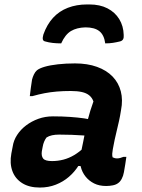

<svg xmlns="http://www.w3.org/2000/svg" viewBox="-20 -833 640 863"><path d="M524 -338Q520 -312 515 -289.5Q510 -267 505 -246.5Q500 -226 495.5 -205.5Q491 -185 487 -162Q485 -151 484.5 -142.5Q484 -134 486 -126Q490 -124 495 -122.5Q500 -121 506 -121Q513 -121 520.5 -123Q528 -125 535 -128H548Q546 -111 543 -94.5Q540 -78 537 -59Q534 -42 527 -29Q520 -16 511 -10Q502 -3 487.5 0Q473 3 457 3Q426 3 403 -8.5Q380 -20 364.5 -39.5Q349 -59 343 -83.5Q337 -108 341 -133Q348 -165 354 -196Q360 -227 366 -257Q370 -277 375 -296.5Q380 -316 386 -335.5Q392 -355 400 -377Q394 -394 381 -404.5Q368 -415 347.5 -419.5Q327 -424 298 -424Q264 -424 235 -421.5Q206 -419 180 -414Q154 -409 126 -401H114Q116 -419 118.5 -437.5Q121 -456 124 -475Q127 -487 132.5 -498.5Q138 -510 146 -517Q157 -526 181 -533Q205 -540 240.5 -544Q276 -548 317 -548Q373 -548 416 -532.5Q459 -517 486 -489Q513 -461 523 -422.5Q533 -384 524 -338ZM168 -153Q165 -132 174 -120.5Q183 -109 214 -109Q240 -109 265 -115.5Q290 -122 313.5 -136Q337 -150 360 -172L359 -86L332 -87Q315 -60 289.5 -38Q264 -16 231 -3Q198 10 159 10Q111 10 79.5 -10Q48 -30 35.5 -64.5Q23 -99 31 -143L37 -174Q41 -202 57 -226.5Q73 -251 97.5 -269.5Q122 -288 152.5 -299Q183 -310 218 -310Q259 -310 294.5 -307.5Q330 -305 358 -301Q386 -297 404 -291Q412 -289 415 -277.5Q418 -266 417.5 -250.5Q417 -235 414 -218Q386 -222 358 -224Q330 -226 302 -227Q274 -228 246 -228Q228 -228 214 -225Q200 -222 189 -215Q183 -207 178.5 -196.5Q174 -186 172 -174ZM364 -710Q325 -709 299 -693.5Q273 -678 255 -638Q235 -638 217 -640Q199 -642 182 -647Q174 -649 172.5 -656.5Q171 -664 175 -678Q191 -723 218.5 -753Q246 -783 285 -798Q324 -813 371 -813H382Q429 -813 463 -795.5Q497 -778 516 -747Q535 -716 536 -676Q537 -664 533.5 -657Q530 -650 520 -647Q504 -643 488 -640.5Q472 -638 453 -638Q448 -676 426.5 -693Q405 -710 364 -710Z"/></svg>

Font: Rec Mono Semicasual
Style: Bold Italic
Weight: 700
Italic angle: -10°
Version: Version 1.085; ttfautohint (v1.8.4.7-5d5b)